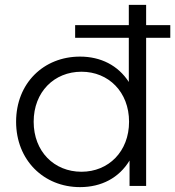

<svg xmlns="http://www.w3.org/2000/svg" viewBox="-20 -762 718 787"><path d="M308 5C396 5 468 -33 511 -104V0H579V-607H678V-659H579V-742H508V-659H288V-607H508V-426C464 -494 393 -530 308 -530C159 -530 46 -421 46 -263C46 -106 159 5 308 5ZM314 -468C425 -468 509 -385 509 -263C509 -141 425 -58 314 -58C202 -58 118 -141 118 -263C118 -385 202 -468 314 -468Z"/></svg>

Font: Malon Grotesk
Style: Regular
Weight: 400
Designer: Julieta Ulanovsky
Foundry: Julieta Ulanovsky
Version: Version 7.200